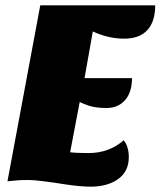

<svg xmlns="http://www.w3.org/2000/svg" viewBox="-20 -680 602 720"><path d="M444 -154Q463 -130 463 -91Q463 -37 423 -8.5Q383 20 320 20Q284 20 229 12Q121 -5 88 -5Q55 -5 42 -3.5Q29 -2 8 0L131 -660H562Q562 -599 532.5 -567Q503 -535 445 -535Q387 -535 328 -562L297 -387H475Q475 -334 449 -304.5Q423 -275 379.5 -275Q336 -275 309 -285Q282 -295 279 -298L243 -109Q267 -106 312 -106Q389 -106 444 -154Z"/></svg>

Font: Sansita One
Style: Regular
Weight: 400
Version: Version 1.002